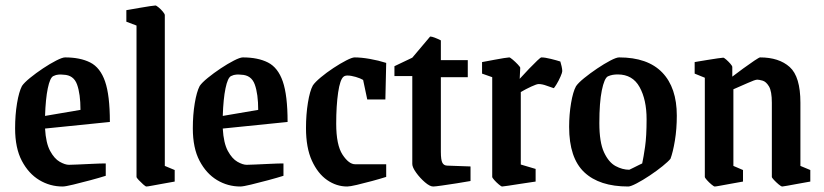

<svg xmlns="http://www.w3.org/2000/svg" viewBox="-20 -669 3001 699"><path d="M365 -29Q343 -22 309.5 -13Q276 -4 247 3Q218 10 208 10Q162 10 123 -13.5Q84 -37 59.5 -83.5Q35 -130 35 -202Q35 -251 42 -293Q49 -335 60 -356Q68 -368 89.5 -385.5Q111 -403 136.5 -420Q162 -437 184.5 -448.5Q207 -460 217 -460Q272 -460 308.5 -441.5Q345 -423 362.5 -372.5Q380 -322 380 -225L144 -201Q147 -148 162.5 -119.5Q178 -91 197.5 -80Q217 -69 231 -69Q236 -69 261 -70Q286 -71 316 -72.5Q346 -74 365 -74ZM174 -392Q162 -386 154 -347.5Q146 -309 144 -247L273 -269Q273 -327 260.5 -361.5Q248 -396 211 -397Q203 -398 193.5 -397.5Q184 -397 174 -392Z M513 10Q510 10 501.5 2.5Q493 -5 485 -13.5Q477 -22 477 -25V-576L440 -590V-632Q440 -632 454.5 -634.5Q469 -637 489 -640.5Q509 -644 525.5 -646.5Q542 -649 546 -649Q549 -649 557.5 -642Q566 -635 573 -626.5Q580 -618 580 -614V-65L616 -50V-8Q616 -8 602 -5.5Q588 -3 568.5 0.5Q549 4 533 7Q517 10 513 10Z M1012 -29Q990 -22 956.5 -13Q923 -4 894 3Q865 10 855 10Q809 10 770 -13.5Q731 -37 706.5 -83.5Q682 -130 682 -202Q682 -251 689 -293Q696 -335 707 -356Q715 -368 736.5 -385.5Q758 -403 783.5 -420Q809 -437 831.5 -448.5Q854 -460 864 -460Q919 -460 955.5 -441.5Q992 -423 1009.5 -372.5Q1027 -322 1027 -225L791 -201Q794 -148 809.5 -119.5Q825 -91 844.5 -80Q864 -69 878 -69Q883 -69 908 -70Q933 -71 963 -72.5Q993 -74 1012 -74ZM821 -392Q809 -386 801 -347.5Q793 -309 791 -247L920 -269Q920 -327 907.5 -361.5Q895 -396 858 -397Q850 -398 840.5 -397.5Q831 -397 821 -392Z M1244 10Q1205 10 1171 -13.5Q1137 -37 1115.5 -84Q1094 -131 1094 -203Q1094 -252 1101 -295Q1108 -338 1119 -358Q1127 -370 1148 -387.5Q1169 -405 1194 -421.5Q1219 -438 1240.5 -449Q1262 -460 1271 -460Q1295 -460 1326.5 -454.5Q1358 -449 1386 -440L1383 -307H1317L1302 -378Q1292 -384 1275 -389Q1258 -394 1245 -394Q1236 -394 1231 -390Q1218 -380 1211 -332Q1204 -284 1204 -219Q1204 -141 1227 -106Q1250 -71 1273 -71H1386V-25Q1364 -18 1334.5 -10Q1305 -2 1279.5 4Q1254 10 1244 10Z M1557 10Q1545 10 1527 -5.5Q1509 -21 1495 -40.5Q1481 -60 1481 -72V-392H1416V-428L1481 -459L1546 -536Q1552 -536 1562.5 -532Q1573 -528 1585 -522V-450H1683V-388H1585V-116Q1585 -87 1590.5 -76.5Q1596 -66 1609 -66L1693 -63V-10Q1671 -6 1642 -1.5Q1613 3 1588.5 6.5Q1564 10 1557 10Z M1808 10Q1805 10 1796 2.5Q1787 -5 1779.5 -13.5Q1772 -22 1772 -25V-388L1735 -401V-443Q1735 -443 1748.5 -445.5Q1762 -448 1780.5 -451.5Q1799 -455 1814.5 -457.5Q1830 -460 1834 -460Q1837 -460 1846.5 -452Q1856 -444 1865 -434.5Q1874 -425 1874 -422L1872 -382Q1889 -401 1906.5 -419Q1924 -437 1936 -448.5Q1948 -460 1951 -460Q1964 -460 1986 -454.5Q2008 -449 2020 -445Q2022 -439 2024.5 -428Q2027 -417 2027 -410Q2027 -405 2020.5 -390Q2014 -375 2006 -362Q1998 -349 1996 -348Q1986 -351 1970 -357Q1954 -363 1941 -363Q1934 -363 1914.5 -354Q1895 -345 1876 -334V-70L1930 -54V-8Q1930 -8 1913 -5.5Q1896 -3 1873 0.5Q1850 4 1831 7Q1812 10 1808 10Z M2267 10Q2162 10 2107 -42Q2052 -94 2052 -207Q2052 -252 2059 -293.5Q2066 -335 2077 -355Q2085 -367 2106.5 -384.5Q2128 -402 2154 -419.5Q2180 -437 2202 -448.5Q2224 -460 2234 -460Q2338 -460 2391 -405Q2444 -350 2444 -248Q2444 -199 2437 -157Q2430 -115 2421 -91Q2413 -81 2392 -64Q2371 -47 2345.5 -30Q2320 -13 2298 -1.5Q2276 10 2267 10ZM2271 -51Q2274 -52 2285.5 -58Q2297 -64 2307.5 -69Q2318 -74 2318 -74Q2323 -97 2328.5 -135Q2334 -173 2334 -235Q2334 -306 2308.5 -352Q2283 -398 2229 -398Q2219 -398 2210.5 -396.5Q2202 -395 2193 -391Q2180 -384 2171 -340Q2162 -296 2162 -221Q2162 -151 2179 -114.5Q2196 -78 2221 -64.5Q2246 -51 2271 -51Z M2582 10Q2579 10 2570 2.5Q2561 -5 2553.5 -13.5Q2546 -22 2546 -25V-386L2509 -401V-443Q2509 -443 2523.5 -445.5Q2538 -448 2557 -451Q2576 -454 2592.5 -456.5Q2609 -459 2613 -459Q2616 -459 2624 -452Q2632 -445 2639 -437Q2646 -429 2646 -425V-390Q2663 -403 2685.5 -419.5Q2708 -436 2726 -448Q2744 -460 2747 -460Q2816 -460 2855 -425Q2894 -390 2894 -295V-65L2930 -50V-8Q2930 -8 2916 -5.5Q2902 -3 2882.5 0.5Q2863 4 2847 7Q2831 10 2828 10Q2824 10 2815 2.5Q2806 -5 2798 -13.5Q2790 -22 2790 -25V-295Q2790 -337 2779.5 -354.5Q2769 -372 2756 -375.5Q2743 -379 2737 -379Q2729 -379 2702.5 -367Q2676 -355 2650 -344V-65L2685 -50V-8Q2685 -8 2671 -5.5Q2657 -3 2637.5 0.5Q2618 4 2602 7Q2586 10 2582 10Z"/></svg>

Font: Grenze Gotisch Medium
Style: Regular
Weight: 500
Designer: Renata Polastri
Foundry: Omnibus-Type
Version: Version 1.001